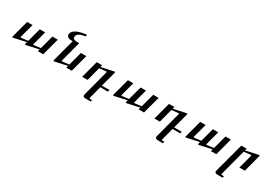

<svg xmlns="http://www.w3.org/2000/svg" viewBox="51 -1752 4496 3150"><g transform="rotate(30 2299.0 -177.5)"><path d="M711.9 -327.6 624 0H522L532.7 -39.6L306.2 10.3Q298.3 12.2 292.5 12.2Q283.2 12.2 283.2 4.4Q283.2 0.5 284.2 -5.4L293.5 -39.6L64.9 11.2Q61.5 12.2 58.1 12.2Q54.7 12.2 53.7 12.2Q42.5 12.2 42.5 3.4Q42.5 0 44.4 -4.9L130.9 -327.6H232.9L163.1 -66.9Q162.1 -62.5 162.1 -61Q162.6 -53.7 172.9 -53.7Q177.2 -54.2 179.2 -54.2L301.3 -68.8L370.6 -327.6H472.7L402.8 -66.9Q402.3 -61.5 402.8 -59.6Q402.8 -53.7 412.1 -53.7Q416 -53.7 418.5 -54.2L540.5 -68.8L609.9 -327.6Z M1252 -327.6 1165 0H1061.5L1071.8 -39.6L844.7 10.7Q837.4 12.2 833 12.2Q826.7 12.2 824.5 9.3Q822.3 6.3 822.3 0Q822.3 -2.4 823.2 -5.4L935.1 -425.8Q877 -425.8 848.9 -442.1Q820.8 -458.5 820.8 -489.7Q820.8 -518.1 838.6 -542.5Q856.4 -566.9 890.4 -585.7Q924.3 -604.5 974.1 -617.7Q1023.9 -630.9 1087.9 -637.2L1078.6 -602.1Q1043.9 -597.7 1015.4 -589.6Q986.8 -581.5 966.3 -569.3Q945.8 -557.1 934.6 -540.8Q923.3 -524.4 923.3 -503.4Q923.3 -477.1 944.1 -465.1Q964.8 -453.1 1005.4 -453.1H1044.9L941.4 -66.9Q940.9 -64.5 940.7 -63.2Q940.4 -62 940.4 -61Q940.9 -53.7 951.7 -53.7Q954.1 -54.2 955.6 -54.2Q957 -54.2 958 -54.2L1080.1 -68.8L1148.9 -327.6Z M1858.9 -36.1 1849.6 0H1705.6L1646 226.1Q1643.6 234.9 1643.6 238.8Q1643.6 245.6 1648.9 247.8Q1654.3 250 1667.5 250H1694.8L1686.5 281.7H1601.6Q1566.9 281.7 1552.7 273.4Q1538.6 265.1 1538.6 247.1Q1538.6 239.7 1540.5 233.4L1670.9 -261.2Q1671.9 -262.7 1671.9 -266.6Q1671.9 -270.5 1670.2 -272.5Q1668.5 -274.4 1662.6 -274.4Q1657.2 -274.4 1655.3 -273.9L1533.2 -260.3L1464.8 0H1362.3L1449.7 -327.6H1551.8L1540.5 -289.1L1768.1 -337.9Q1772.9 -338.9 1776.4 -338.9Q1779.8 -338.9 1782.2 -339.4Q1792 -339.4 1792.5 -331.5Q1792.5 -327.6 1791 -322.8L1714.8 -36.1Z M2621.6 -327.6 2533.7 0H2431.6L2442.4 -39.6L2215.8 10.3Q2208 12.2 2202.1 12.2Q2192.9 12.2 2192.9 4.4Q2192.9 0.5 2193.8 -5.4L2203.1 -39.6L1974.6 11.2Q1971.2 12.2 1967.8 12.2Q1964.4 12.2 1963.4 12.2Q1952.1 12.2 1952.1 3.4Q1952.1 0 1954.1 -4.9L2040.5 -327.6H2142.6L2072.8 -66.9Q2071.8 -62.5 2071.8 -61Q2072.3 -53.7 2082.5 -53.7Q2086.9 -54.2 2088.9 -54.2L2210.9 -68.8L2280.3 -327.6H2382.3L2312.5 -66.9Q2312 -61.5 2312.5 -59.6Q2312.5 -53.7 2321.8 -53.7Q2325.7 -53.7 2328.1 -54.2L2450.2 -68.8L2519.5 -327.6Z M3228 -36.1 3218.8 0H3074.7L3015.1 226.1Q3012.7 234.9 3012.7 238.8Q3012.7 245.6 3018.1 247.8Q3023.4 250 3036.6 250H3064L3055.7 281.7H2970.7Q2936 281.7 2921.9 273.4Q2907.7 265.1 2907.7 247.1Q2907.7 239.7 2909.7 233.4L3040 -261.2Q3041 -262.7 3041 -266.6Q3041 -270.5 3039.3 -272.5Q3037.6 -274.4 3031.7 -274.4Q3026.4 -274.4 3024.4 -273.9L2902.3 -260.3L2834 0H2731.4L2818.8 -327.6H2920.9L2909.7 -289.1L3137.2 -337.9Q3142.1 -338.9 3145.5 -338.9Q3148.9 -338.9 3151.4 -339.4Q3161.1 -339.4 3161.6 -331.5Q3161.6 -327.6 3160.2 -322.8L3084 -36.1Z M3990.7 -327.6 3902.8 0H3800.8L3811.5 -39.6L3585 10.3Q3577.1 12.2 3571.3 12.2Q3562 12.2 3562 4.4Q3562 0.5 3563 -5.4L3572.3 -39.6L3343.8 11.2Q3340.3 12.2 3336.9 12.2Q3333.5 12.2 3332.5 12.2Q3321.3 12.2 3321.3 3.4Q3321.3 0 3323.2 -4.9L3409.7 -327.6H3511.7L3441.9 -66.9Q3440.9 -62.5 3440.9 -61Q3441.4 -53.7 3451.7 -53.7Q3456.1 -54.2 3458 -54.2L3580.1 -68.8L3649.4 -327.6H3751.5L3681.6 -66.9Q3681.2 -61.5 3681.6 -59.6Q3681.6 -53.7 3690.9 -53.7Q3694.8 -53.7 3697.3 -54.2L3819.3 -68.8L3888.7 -327.6Z M4529.3 -322.8 4443.8 0H4340.3L4409.7 -262.2Q4413.1 -276.9 4398.9 -274.9L4272 -260.7L4143.1 226.1Q4141.1 231.9 4140.1 238.8Q4140.1 245.1 4145.3 247.6Q4150.4 250 4165 250H4192.4L4183.6 281.7H4100.6Q4073.2 281.7 4059.6 277.3Q4036.6 270 4036.1 248.5Q4036.1 240.7 4038.6 233.4L4188 -327.6H4290L4278.8 -289.6L4509.3 -338.9Q4516.6 -340.3 4521.5 -340.3Q4530.3 -340.3 4530.8 -332.5Q4530.8 -328.6 4529.3 -322.8Z"/></g></svg>

Font: Arian Grqi
Style: Regular
Weight: 400
Designer: Ruben Hakobyan (Tarumian)
Foundry: Ruben Hakobyan (Tarumian)
Version: Version 1.003